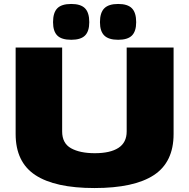

<svg xmlns="http://www.w3.org/2000/svg" viewBox="-20 -940 955 970"><path d="M59 -263V-700H294V-276Q294 -216 339 -191Q384 -166 459 -166Q537 -166 578.5 -193Q620 -220 620 -276V-700H857V-263Q857 -121 757.5 -55.5Q658 10 457 10Q258 10 158.5 -55.5Q59 -121 59 -263ZM577 -739Q529 -739 507 -760.5Q485 -782 485 -828Q485 -876 507 -898Q529 -920 577 -920Q625 -920 646.5 -898Q668 -876 668 -828Q668 -782 646.5 -760.5Q625 -739 577 -739ZM340 -739Q291 -739 269.5 -760.5Q248 -782 248 -828Q248 -876 269.5 -898Q291 -920 340 -920Q388 -920 409.5 -898Q431 -876 431 -828Q431 -782 409.5 -760.5Q388 -739 340 -739Z"/></svg>

Font: Georama Extended ExtraBold
Style: Regular
Weight: 800
Width: 7
Designer: Jean-Baptiste Levee
Foundry: Production Type
Version: Version 1.000